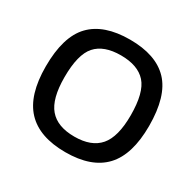

<svg xmlns="http://www.w3.org/2000/svg" viewBox="-156 -883 1086 1067"><g transform="rotate(30 387.0 -350.0)"><path d="M387 11Q220 11 137.5 -76.5Q55 -164 55 -348Q55 -539 137.5 -625Q220 -711 387 -711Q554 -711 636 -625Q718 -539 718 -348Q718 -164 636 -76.5Q554 11 387 11ZM387 -89Q496 -89 548 -149.5Q600 -210 600 -348Q600 -494 548 -552Q496 -610 387 -610Q278 -610 226.5 -552Q175 -494 175 -348Q175 -210 226.5 -149.5Q278 -89 387 -89Z"/></g></svg>

Font: Kanit Cyrillic
Style: Regular
Weight: 400
Designer: Katatrad Team, Sasha Pavljenko
Foundry: CadsonDemak, Pavljenko + Design
Version: Version 1.002;Fontself Maker 3.5.7